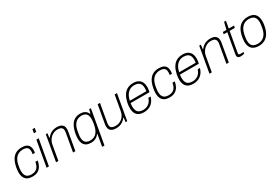

<svg xmlns="http://www.w3.org/2000/svg" viewBox="97 -1989 5000 3427"><g transform="rotate(-30 2596.5 -275.0)"><path d="M219 12Q161 12 120 -8Q79 -28 57.5 -71Q36 -114 36 -181Q36 -201 38.5 -223.5Q41 -246 45 -271Q57 -338 78.5 -388Q100 -438 132 -471.5Q164 -505 206.5 -521.5Q249 -538 303 -538Q365 -538 401.5 -520Q438 -502 454 -470.5Q470 -439 470 -396Q470 -382 468.5 -366.5Q467 -351 464 -334H417Q420 -350 421.5 -364.5Q423 -379 423 -392Q423 -428 410.5 -451Q398 -474 371 -484.5Q344 -495 301 -495Q257 -495 215.5 -475Q174 -455 142.5 -408Q111 -361 97 -278Q92 -250 89.5 -231Q87 -212 86.5 -199Q86 -186 86 -175Q86 -124 102 -92.5Q118 -61 148 -46Q178 -31 218 -31Q274 -31 309 -50.5Q344 -70 364 -106.5Q384 -143 392 -192H439Q431 -138 406.5 -91.5Q382 -45 336.5 -16.5Q291 12 219 12Z M624 -647 637 -723H685L672 -647ZM512 0 605 -526H653L560 0Z M707 0 799 -526H833L822 -437H828Q862 -479 896 -500.5Q930 -522 964 -530Q998 -538 1032 -538Q1074 -538 1106 -526Q1138 -514 1156 -487Q1174 -460 1174 -416Q1174 -406 1173 -394.5Q1172 -383 1170 -371L1105 0H1057L1122 -372Q1124 -383 1125 -393Q1126 -403 1126 -410Q1126 -445 1111.5 -463.5Q1097 -482 1071.5 -488.5Q1046 -495 1013 -495Q982 -495 949.5 -483Q917 -471 888 -447Q859 -423 837.5 -387Q816 -351 808 -303L755 0Z M1557 173 1600 -72H1593Q1571 -40 1542 -21.5Q1513 -3 1483 4.5Q1453 12 1428 12Q1373 12 1333.5 -7.5Q1294 -27 1273.5 -68.5Q1253 -110 1253 -175Q1253 -195 1255.5 -217.5Q1258 -240 1262 -265Q1280 -362 1313.5 -422Q1347 -482 1396 -510Q1445 -538 1509 -538Q1567 -538 1606 -516Q1645 -494 1665 -446H1672L1693 -526H1728L1605 173ZM1435 -31Q1459 -31 1488 -38.5Q1517 -46 1545.5 -68.5Q1574 -91 1597 -135Q1620 -179 1632 -252Q1636 -277 1638.5 -295.5Q1641 -314 1642 -328Q1643 -342 1643 -354Q1643 -400 1629 -431.5Q1615 -463 1585.5 -479Q1556 -495 1510 -495Q1468 -495 1429 -475.5Q1390 -456 1360 -409Q1330 -362 1316 -278Q1311 -248 1308 -228.5Q1305 -209 1304 -195Q1303 -181 1303 -169Q1303 -96 1337 -63.5Q1371 -31 1435 -31Z M1941 12Q1899 12 1867 0Q1835 -12 1817 -39Q1799 -66 1799 -110Q1799 -121 1800 -132Q1801 -143 1803 -155L1868 -526H1916L1851 -154Q1850 -144 1848.5 -134Q1847 -124 1847 -116Q1847 -81 1861.5 -62.5Q1876 -44 1902 -37.5Q1928 -31 1960 -31Q1992 -31 2024 -42Q2056 -53 2084.5 -75Q2113 -97 2134 -131.5Q2155 -166 2163 -213L2218 -526H2266L2174 0H2140L2151 -89H2145Q2112 -48 2078 -26Q2044 -4 2010 4Q1976 12 1941 12Z M2517 12Q2454 12 2412.5 -10Q2371 -32 2350.5 -75Q2330 -118 2330 -180Q2330 -206 2333 -232.5Q2336 -259 2341 -284Q2357 -360 2389 -417Q2421 -474 2474.5 -506Q2528 -538 2606 -538Q2670 -538 2710.5 -514Q2751 -490 2770.5 -448Q2790 -406 2790 -351Q2790 -328 2786.5 -302.5Q2783 -277 2777 -250H2388Q2385 -231 2383.5 -214.5Q2382 -198 2382 -183Q2382 -129 2398 -95.5Q2414 -62 2446 -46.5Q2478 -31 2524 -31Q2552 -31 2579.5 -38.5Q2607 -46 2632 -62.5Q2657 -79 2677 -106.5Q2697 -134 2710 -174H2756Q2743 -127 2720 -92Q2697 -57 2666.5 -34Q2636 -11 2598 0.5Q2560 12 2517 12ZM2396 -293H2736Q2739 -311 2740.5 -327Q2742 -343 2742 -358Q2742 -402 2727 -432.5Q2712 -463 2681 -479Q2650 -495 2600 -495Q2549 -495 2507.5 -471.5Q2466 -448 2438 -403Q2410 -358 2396 -293Z M3044 12Q2986 12 2945 -8Q2904 -28 2882.5 -71Q2861 -114 2861 -181Q2861 -201 2863.5 -223.5Q2866 -246 2870 -271Q2882 -338 2903.5 -388Q2925 -438 2957 -471.5Q2989 -505 3031.5 -521.5Q3074 -538 3128 -538Q3190 -538 3226.5 -520Q3263 -502 3279 -470.5Q3295 -439 3295 -396Q3295 -382 3293.5 -366.5Q3292 -351 3289 -334H3242Q3245 -350 3246.5 -364.5Q3248 -379 3248 -392Q3248 -428 3235.5 -451Q3223 -474 3196 -484.5Q3169 -495 3126 -495Q3082 -495 3040.5 -475Q2999 -455 2967.5 -408Q2936 -361 2922 -278Q2917 -250 2914.5 -231Q2912 -212 2911.5 -199Q2911 -186 2911 -175Q2911 -124 2927 -92.5Q2943 -61 2973 -46Q3003 -31 3043 -31Q3099 -31 3134 -50.5Q3169 -70 3189 -106.5Q3209 -143 3217 -192H3264Q3256 -138 3231.5 -91.5Q3207 -45 3161.5 -16.5Q3116 12 3044 12Z M3534 12Q3471 12 3429.5 -10Q3388 -32 3367.5 -75Q3347 -118 3347 -180Q3347 -206 3350 -232.5Q3353 -259 3358 -284Q3374 -360 3406 -417Q3438 -474 3491.5 -506Q3545 -538 3623 -538Q3687 -538 3727.5 -514Q3768 -490 3787.5 -448Q3807 -406 3807 -351Q3807 -328 3803.5 -302.5Q3800 -277 3794 -250H3405Q3402 -231 3400.5 -214.5Q3399 -198 3399 -183Q3399 -129 3415 -95.5Q3431 -62 3463 -46.5Q3495 -31 3541 -31Q3569 -31 3596.5 -38.5Q3624 -46 3649 -62.5Q3674 -79 3694 -106.5Q3714 -134 3727 -174H3773Q3760 -127 3737 -92Q3714 -57 3683.5 -34Q3653 -11 3615 0.5Q3577 12 3534 12ZM3413 -293H3753Q3756 -311 3757.5 -327Q3759 -343 3759 -358Q3759 -402 3744 -432.5Q3729 -463 3698 -479Q3667 -495 3617 -495Q3566 -495 3524.5 -471.5Q3483 -448 3455 -403Q3427 -358 3413 -293Z M3869 0 3961 -526H3995L3984 -437H3990Q4024 -479 4058 -500.5Q4092 -522 4126 -530Q4160 -538 4194 -538Q4236 -538 4268 -526Q4300 -514 4318 -487Q4336 -460 4336 -416Q4336 -406 4335 -394.5Q4334 -383 4332 -371L4267 0H4219L4284 -372Q4286 -383 4287 -393Q4288 -403 4288 -410Q4288 -445 4273.5 -463.5Q4259 -482 4233.5 -488.5Q4208 -495 4175 -495Q4144 -495 4111.5 -483Q4079 -471 4050 -447Q4021 -423 3999.5 -387Q3978 -351 3970 -303L3917 0Z M4510 11Q4484 11 4468.5 4Q4453 -3 4446.5 -15.5Q4440 -28 4440 -47Q4440 -53 4441 -60Q4442 -67 4443 -74L4515 -483H4441L4449 -526H4522L4558 -672H4596L4570 -526H4678L4670 -483H4563L4493 -88Q4492 -79 4490.5 -71.5Q4489 -64 4489 -58Q4489 -44 4496.5 -37.5Q4504 -31 4524 -31H4591L4586 -3Q4575 2 4561.5 5Q4548 8 4534.5 9.5Q4521 11 4510 11Z M4884 12Q4823 12 4780.5 -9Q4738 -30 4715.5 -73Q4693 -116 4693 -182Q4693 -202 4695.5 -224Q4698 -246 4702 -271Q4718 -365 4753 -423.5Q4788 -482 4841.5 -510Q4895 -538 4965 -538Q5027 -538 5069.5 -517Q5112 -496 5134 -452.5Q5156 -409 5156 -342Q5156 -323 5154.5 -301Q5153 -279 5148 -255Q5132 -163 5096 -104Q5060 -45 5006.5 -16.5Q4953 12 4884 12ZM4884 -31Q4937 -31 4980 -53Q5023 -75 5052.5 -123Q5082 -171 5094 -248Q5099 -276 5101.5 -294.5Q5104 -313 5105 -326Q5106 -339 5106 -350Q5106 -401 5089 -433Q5072 -465 5040.5 -480Q5009 -495 4965 -495Q4912 -495 4869.5 -473Q4827 -451 4798 -403.5Q4769 -356 4755 -278Q4750 -250 4747.5 -231Q4745 -212 4744 -199.5Q4743 -187 4743 -176Q4743 -124 4759.5 -92.5Q4776 -61 4808 -46Q4840 -31 4884 -31Z"/></g></svg>

Font: Archivo SemiBold Thin
Style: Italic
Weight: 250
Italic angle: -10°
Version: Version 2.001